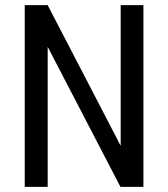

<svg xmlns="http://www.w3.org/2000/svg" viewBox="-20 -731 659 751"><path d="M541 0H451.2L166.5 -547.9V0H76.7V-710.9H166.5L452.1 -160.6V-710.9H541Z"/></svg>

Font: MAUL Condensed
Style: Condensed Regular
Weight: 400
Designer: MAUL
Version: Version 1.0; 2020; ttfautohint (v1.8.3)